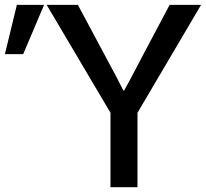

<svg xmlns="http://www.w3.org/2000/svg" viewBox="-36 -779 856 799"><path d="M158.2 -758.8H288.1L409.2 -532.2Q450.2 -457 477.5 -402.3H480.5Q491.2 -420.9 502.9 -442.9Q514.6 -464.8 528.3 -491.2Q542 -517.6 549.8 -532.2L669.9 -758.8H800.8L536.1 -309.6V0H423.8V-309.6ZM-15.6 -553.7 34.2 -758.8H147.5L60.5 -553.7Z"/></svg>

Font: Gothic A1 SemiBold
Style: Regular
Weight: 600
Version: Version 2.50